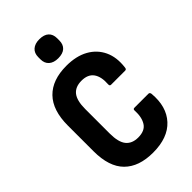

<svg xmlns="http://www.w3.org/2000/svg" viewBox="-262 -956 1049 1049"><g transform="rotate(-45 263.0 -431.0)"><path d="M265 8Q156 8 98 -50Q40 -108 40 -228V-426Q40 -544 98 -603.5Q156 -663 265 -663Q341 -663 393 -634Q445 -605 469.5 -553Q494 -501 485 -430Q484 -417 474 -417H365Q354 -417 355 -430Q359 -486 337 -516.5Q315 -547 266 -547Q218 -547 194.5 -517.5Q171 -488 171 -423V-234Q171 -167 195 -137.5Q219 -108 266 -108Q318 -108 338.5 -140.5Q359 -173 356 -226Q355 -238 366 -238H474Q484 -238 486 -226Q496 -118 438 -55Q380 8 265 8ZM263 -723Q229 -723 209.5 -740Q190 -757 190 -788V-805Q190 -836 209.5 -853Q229 -870 263 -870Q299 -870 317.5 -853Q336 -836 336 -805V-788Q336 -757 317.5 -740Q299 -723 263 -723Z"/></g></svg>

Font: Sofia Sans Condensed ExtraBold
Style: Regular
Weight: 800
Designer: Botio Nikoltchev, Ani Petrova
Foundry: lettersoup
Version: Version 4.101